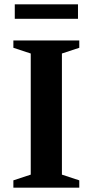

<svg xmlns="http://www.w3.org/2000/svg" viewBox="-20 -870 430 890"><path d="M347.5 -34V0H42V-34L122.5 -60.5V-622L42 -648.5V-682.5H347.5V-648.5L267 -622V-60.5ZM48.5 -783V-850H341.5V-783Z"/></svg>

Font: Newsreader SemiBold
Style: Regular
Weight: 600
Designer: Hugues Gentile
Foundry: Production Type
Version: Version 1.003